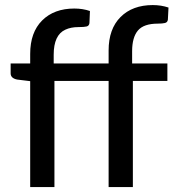

<svg xmlns="http://www.w3.org/2000/svg" viewBox="-20 -756 710 776"><path d="M517 0H419V-429H200V0H102V-428L49 -434.5Q23 -440 23 -459.5V-499.5H102V-538Q102 -625 150.2 -673.2Q198.5 -721.5 280.5 -721.5Q314.5 -721.5 343.5 -711.5L341.5 -662.5Q340 -651.5 330.2 -649Q320.5 -646.5 296.5 -646.5Q266.5 -646.5 244 -636Q197 -614.5 197 -535V-499.5H419V-552Q419 -639 467.2 -687.2Q515.5 -735.5 597.5 -735.5Q631.5 -735.5 661 -725.5L658.5 -676.5Q657 -665.5 646.5 -663Q636 -660.5 618 -660.5Q561 -660.5 537.5 -632.8Q514 -605 514 -549V-499.5H656.5V-429H517Z"/></svg>

Font: Verano Sans Medium
Style: Regular
Weight: 500
Designer: Lukasz Dziedzic with Adam Twardoch and Botio Nikoltchev
Foundry: tyPoland Lukasz Dziedzic
Version: Version 3.001;December 28, 2019;FontCreator 12.0.0.2547 64-b